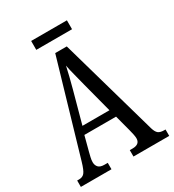

<svg xmlns="http://www.w3.org/2000/svg" viewBox="-199 -952 966 1065"><g transform="rotate(-30 284.0 -419.5)"><path d="M2 0V-41H15Q37 -41 49.5 -56Q62 -71 76 -119L250 -714H324L502 -87Q510 -60 522.5 -50.5Q535 -41 560 -41H568V0H339V-41H357Q404 -41 404 -80Q404 -90 400.5 -106.5Q397 -123 393 -138L366 -240H163L138 -145Q135 -133 131 -116.5Q127 -100 127 -86Q127 -66 138.5 -53.5Q150 -41 177 -41H198V0ZM179 -289H352L302 -480Q291 -525 281.5 -560.5Q272 -596 267 -624Q261 -596 252.5 -561.5Q244 -527 234 -490ZM168 -782V-839H397V-782Z"/></g></svg>

Font: Noto Serif Ethiopic ExtraCondensed
Style: Regular
Weight: 400
Width: 2
Designer: Monotype Design Team
Foundry: Monotype Imaging Inc.
Version: Version 2.102; ttfautohint (v1.8.4.7-5d5b)